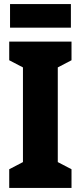

<svg xmlns="http://www.w3.org/2000/svg" viewBox="-20 -917 394 937"><path d="M326 -897H29V-782H326ZM329 0V-91L262 -126V-588L329 -623V-714H25V-623L92 -588V-126L25 -91V0Z"/></svg>

Font: Noto Sans Georgian ExtraCondensed Black
Style: Regular
Weight: 900
Width: 2
Designer: Monotype Design Team, Akaki Razmadze
Foundry: Google LLC
Version: Version 2.005